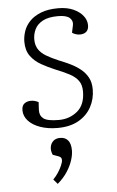

<svg xmlns="http://www.w3.org/2000/svg" viewBox="-55 -555 521 855"><g transform="rotate(-5 205.5 -127.5)"><path d="M198 -21Q246 -21 281 -50Q316 -79 316 -139Q316 -168 302.5 -186.5Q289 -205 263.5 -218.5Q238 -232 200 -247Q169 -260 140.5 -276Q112 -292 93.5 -317Q75 -342 75 -381Q75 -404 83 -428Q91 -452 110 -472Q129 -492 160.5 -504.5Q192 -517 238 -517Q277 -517 305 -504.5Q333 -492 348.5 -472.5Q364 -453 364 -430Q364 -411 353.5 -401.5Q343 -392 325 -392Q315 -392 306 -395Q297 -398 290 -403L297 -436Q301 -455 286.5 -468.5Q272 -482 234 -482Q191 -482 166 -468.5Q141 -455 130.5 -433.5Q120 -412 120 -388Q120 -362 131.5 -344Q143 -326 165.5 -312.5Q188 -299 221 -285Q247 -275 271.5 -263Q296 -251 316 -235Q336 -219 348 -197Q360 -175 360 -144Q360 -101 340.5 -65Q321 -29 283 -7.5Q245 14 189 14Q146 14 112 2Q78 -10 59 -31Q40 -52 40 -78Q40 -99 52 -108Q64 -117 81 -117Q90 -117 99 -114.5Q108 -112 115 -108L113 -73Q112 -48 129.5 -34.5Q147 -21 198 -21ZM168 262 150 241Q163 228 173 212.5Q183 197 189.5 182Q196 167 196 158Q196 151 193 147Q190 143 182 140L157 131Q149 113 151.5 96.5Q154 80 165.5 69.5Q177 59 196 59Q219 59 231.5 74Q244 89 244 119Q244 139 236 163.5Q228 188 211.5 213.5Q195 239 168 262Z"/></g></svg>

Font: Literata ExtraLight
Style: Italic
Weight: 250
Italic angle: -2°
Designer: Latin by Veronika Burian and Jose Scaglione. Greek by Irene Vlachou. Cyrillic by Vera Evstafieva
Foundry: TypeTogether
Version: Version 3.002